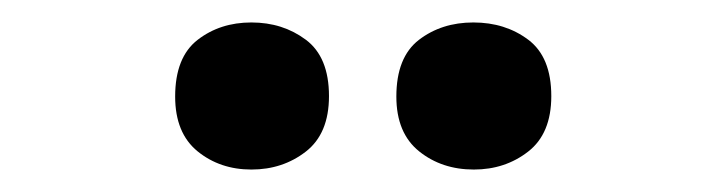

<svg xmlns="http://www.w3.org/2000/svg" viewBox="-20 -772 647 171"><path d="M136 -686Q136 -721 156 -736.5Q176 -752 203.9 -752Q231.8 -752 252.4 -736.6Q273 -721.2 273 -686.4Q273 -653 252.4 -637Q231.8 -621 203.9 -621Q176 -621 156 -637.2Q136 -653.5 136 -686ZM333 -686Q333 -721 353.1 -736.5Q373.3 -752 401.6 -752Q430 -752 450.5 -736.6Q471 -721.2 471 -686.4Q471 -653 450.4 -637Q429.9 -621 402 -621Q373.5 -621 353.3 -637.2Q333 -653.5 333 -686Z"/></svg>

Font: Noto Sans Gujarati
Style: Regular
Weight: 400
Designer: Jelle Bosma - Monotype Design Team, Universal Thirst
Foundry: Monotype Imaging Inc.
Version: Version 2.102